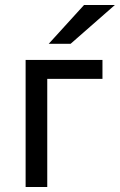

<svg xmlns="http://www.w3.org/2000/svg" viewBox="-20 -752 482 772"><path d="M83 0V-511H392V-435H170V0ZM176 -576 318 -732H442L264 -576Z"/></svg>

Font: Undotted
Style: Regular
Weight: 400
Designer: Delve Withrington, Dave Bailey, Thomas Jockin
Foundry: Delve Fonts LLC
Version: Version 4.000